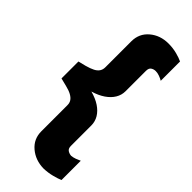

<svg xmlns="http://www.w3.org/2000/svg" viewBox="-274 -756 922 922"><g transform="rotate(45 187.5 -294.5)"><path d="M156 -294Q193 -284 218.5 -267Q244 -250 257.5 -227.5Q271 -205 271 -178V-40Q271 -22 281.5 -15Q292 -8 305 -7Q318 -8 331.5 -13Q345 -18 355 -23V108Q339 115 312 122Q285 129 255 130Q199 129 160 96Q121 63 121 11V-166Q121 -182 113.5 -193Q106 -204 90.5 -212.5Q75 -221 50 -227L10 -237V-352L50 -362Q75 -369 90.5 -377Q106 -385 113.5 -396.5Q121 -408 121 -423V-600Q121 -653 160 -686Q199 -719 255 -719Q285 -719 312 -712Q339 -705 355 -697V-566Q345 -572 331.5 -577Q318 -582 305 -582Q292 -582 281.5 -575Q271 -568 271 -549V-411Q271 -385 257.5 -362.5Q244 -340 218.5 -322.5Q193 -305 156 -294Z"/></g></svg>

Font: Roundo Variable
Style: Regular
Weight: 200
Designer: Shiva Nallaperumal
Foundry: Indian Type Foundry
Version: Version 2.000